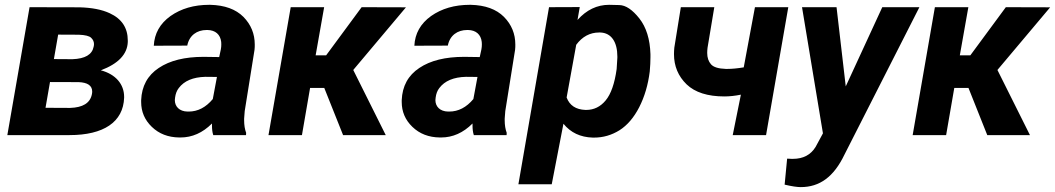

<svg xmlns="http://www.w3.org/2000/svg" viewBox="-20 -558 4357 793"><path d="M267.1 0C407.7 0 489.3 -53.7 492.7 -154.8C492.7 -155.8 492.7 -156.7 492.7 -157.7C492.7 -210.4 457.5 -251.5 396.5 -267.6C468.8 -294.9 505.9 -334 507.8 -384.8C507.8 -386.7 507.8 -388.7 507.8 -390.6C507.8 -442.9 482.9 -480.5 433.1 -503.4C400.4 -518.6 358.9 -526.4 308.6 -527.8L102.1 -528.3L10.3 0ZM220.2 -415 305.7 -414.6C332 -413.6 349.1 -409.2 356.4 -401.9C364.3 -394.5 368.2 -385.7 368.2 -376C368.2 -372.6 367.7 -368.7 366.7 -364.7C360.4 -332.5 331.5 -315.4 279.3 -313.5L202.6 -314ZM304.7 -218.8C341.8 -217.3 360.8 -204.6 360.8 -179.7C360.8 -176.3 360.4 -172.4 359.4 -168C352.1 -132.3 321.8 -113.8 269.5 -112.3L168 -112.8L186.5 -219.2Z M996.1 0 996.6 -9.3C991.2 -23.9 988.3 -41 988.3 -61.5C988.3 -63.5 988.3 -65.4 988.3 -67.9L990.7 -99.1L1031.2 -352.1C1032.2 -359.9 1032.2 -367.2 1032.2 -374C1032.2 -418.5 1016.6 -456.5 985.4 -488.3C953.6 -520 908.2 -536.6 848.1 -538.1C846.7 -538.1 845.7 -538.1 844.2 -538.1C781.2 -538.1 728 -522.5 684.1 -491.7C640.6 -460.4 617.7 -419.4 615.2 -369.1L753.4 -369.6C761.7 -412.1 793.5 -434.1 833.5 -434.1C834.5 -434.1 835.9 -434.1 836.9 -434.1C869.6 -433.6 890.1 -415.5 893.6 -384.8C894 -381.3 894 -378.4 894 -375C894 -368.2 893.6 -361.3 892.1 -354L885.3 -322.3L820.8 -323.2C743.2 -323.2 681.6 -308.1 635.7 -277.3C589.4 -246.6 565.4 -202.1 563 -144.5C563 -142.1 563 -139.2 563 -136.7C563 -96.7 577.6 -62.5 606.9 -34.2C636.7 -5.4 674.3 9.3 720.7 9.8C722.2 9.8 724.1 9.8 725.6 9.8C773.4 9.8 816.9 -9.3 855.5 -47.9C855.5 -45.4 855.5 -43 855.5 -40.5C855.5 -24.9 856.9 -11.7 860.8 0ZM754.9 -97.2C720.2 -97.7 702.1 -118.7 702.1 -144.5C702.1 -147.5 702.6 -151.4 703.1 -154.8C705.1 -170.4 710 -183.6 718.3 -194.3C740.7 -224.1 777.3 -239.3 828.1 -240.7L876 -240.2L858.9 -148.9C830.1 -114.3 796.9 -97.2 759.3 -97.2C757.8 -97.2 756.3 -97.2 754.9 -97.2Z M1397 0H1573.2L1439 -269L1656.7 -527.8L1473.6 -528.3L1327.1 -329.6H1283.7L1318.8 -528.3H1180.7L1088.9 0H1227.1L1260.7 -194.8H1319.3Z M2072.3 0 2072.8 -9.3C2067.4 -23.9 2064.5 -41 2064.5 -61.5C2064.5 -63.5 2064.5 -65.4 2064.5 -67.9L2066.9 -99.1L2107.4 -352.1C2108.4 -359.9 2108.4 -367.2 2108.4 -374C2108.4 -418.5 2092.8 -456.5 2061.5 -488.3C2029.8 -520 1984.4 -536.6 1924.3 -538.1C1922.9 -538.1 1921.9 -538.1 1920.4 -538.1C1857.4 -538.1 1804.2 -522.5 1760.3 -491.7C1716.8 -460.4 1693.8 -419.4 1691.4 -369.1L1829.6 -369.6C1837.9 -412.1 1869.6 -434.1 1909.7 -434.1C1910.6 -434.1 1912.1 -434.1 1913.1 -434.1C1945.8 -433.6 1966.3 -415.5 1969.7 -384.8C1970.2 -381.3 1970.2 -378.4 1970.2 -375C1970.2 -368.2 1969.7 -361.3 1968.3 -354L1961.4 -322.3L1897 -323.2C1819.3 -323.2 1757.8 -308.1 1711.9 -277.3C1665.5 -246.6 1641.6 -202.1 1639.2 -144.5C1639.2 -142.1 1639.2 -139.2 1639.2 -136.7C1639.2 -96.7 1653.8 -62.5 1683.1 -34.2C1712.9 -5.4 1750.5 9.3 1796.9 9.8C1798.3 9.8 1800.3 9.8 1801.8 9.8C1849.6 9.8 1893.1 -9.3 1931.6 -47.9C1931.6 -45.4 1931.6 -43 1931.6 -40.5C1931.6 -24.9 1933.1 -11.7 1937 0ZM1831.1 -97.2C1796.4 -97.7 1778.3 -118.7 1778.3 -144.5C1778.3 -147.5 1778.8 -151.4 1779.3 -154.8C1781.2 -170.4 1786.1 -183.6 1794.4 -194.3C1816.9 -224.1 1853.5 -239.3 1904.3 -240.7L1952.1 -240.2L1935.1 -148.9C1906.2 -114.3 1873 -97.2 1835.4 -97.2C1834 -97.2 1832.5 -97.2 1831.1 -97.2Z M2663.6 -262.7C2665.5 -284.7 2666.5 -304.2 2666.5 -321.3C2666.5 -325.7 2666.5 -330.1 2666.5 -334C2664.6 -396 2649.4 -445.3 2620.6 -481.9C2591.8 -518.1 2564.5 -536.6 2537.6 -537.1C2511.2 -537.6 2497.1 -538.1 2495.6 -538.1C2445.8 -538.1 2402.3 -517.1 2365.2 -475.6L2374.5 -528.8L2247.6 -528.3L2121.1 203.1H2258.8L2307.1 -46.9C2336.9 -10.3 2377 8.8 2428.2 10.3C2430.2 10.3 2431.6 10.3 2433.6 10.3C2471.7 10.3 2506.3 0 2538.6 -20C2570.8 -40.5 2598.1 -72.3 2620.1 -115.2C2642.1 -158.2 2656.7 -207.5 2663.6 -262.7ZM2526.9 -272.9C2518.6 -212.9 2503.4 -169.4 2481.4 -143.1C2460 -117.2 2433.1 -104 2401.4 -104C2400.4 -104 2398.9 -104 2397.9 -104C2358.4 -105.5 2332.5 -122.6 2320.3 -155.3L2359.9 -373C2384.8 -406.7 2416.5 -423.8 2454.6 -423.8C2456.1 -423.8 2457.5 -423.8 2459 -423.8C2505.9 -422.4 2529.8 -383.3 2529.8 -324.7C2529.8 -323.2 2529.8 -321.3 2529.8 -319.8Z M3235.8 -528.3H3098.1L3051.8 -279.8C3025.4 -275.4 3002.9 -273.4 2984.9 -273.4C2982.4 -273.4 2980 -273.4 2977.5 -273.4C2946.8 -274.4 2926.8 -280.8 2916.5 -292.5C2906.2 -304.2 2900.9 -319.8 2900.9 -339.4C2900.9 -346.2 2901.4 -353 2902.3 -360.8L2930.2 -528.3H2792L2765.1 -361.3C2764.2 -352.1 2763.7 -343.3 2763.7 -334.5C2763.7 -284.7 2781.2 -243.2 2815.9 -209.5C2850.6 -176.3 2902.8 -159.7 2971.7 -159.7C2992.7 -159.7 3015.6 -162.1 3040 -167L3006.3 0H3144Z M3435.1 -528.3H3292.5L3378.9 -7.3L3348.6 48.8C3328.6 81.5 3297.4 98.1 3254.9 98.1C3253.4 98.1 3251.5 98.1 3250 98.1L3231 97.2L3220.7 204.6C3249.5 211.4 3272 214.8 3287.1 214.8C3365.2 214.8 3423.8 172.9 3468.3 79.6L3777.3 -528.3H3624L3473.1 -201.2Z M4057.6 0H4233.9L4099.6 -269L4317.4 -527.8L4134.3 -528.3L3987.8 -329.6H3944.3L3979.5 -528.3H3841.3L3749.5 0H3887.7L3921.4 -194.8H3980Z"/></svg>

Font: Roboto
Style: Bold Italic
Weight: 700
Italic angle: -12°
Designer: Google
Version: Version 2.137; 2017